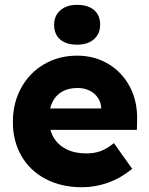

<svg xmlns="http://www.w3.org/2000/svg" viewBox="-20 -776 626 806"><path d="M34 -263.6Q34 -343.4 68.8 -406.9Q103.6 -470.4 165.2 -506.4Q226.8 -542.4 303.8 -542.4Q376.8 -542.4 435.1 -507.4Q493.4 -472.4 525.3 -411.4Q557.2 -350.4 555.6 -273.6L554.6 -230.8H131.6L108.6 -320.6H422.4L405 -301.8V-322.2Q403.8 -346.4 390.8 -365.7Q377.8 -385 355.7 -395.8Q333.6 -406.6 306.2 -406.6Q267.2 -406.6 240.4 -391.2Q213.6 -375.8 199.7 -346.8Q185.8 -317.8 185.8 -276Q185.8 -232.8 204.3 -200.4Q222.8 -168 257.9 -150Q293 -132 342 -132Q376 -132 402.3 -141.6Q428.6 -151.2 458.2 -175.2L534.8 -67.4Q487.6 -28.4 434 -9.2Q380.4 10 324.2 10Q237 10 171.1 -24.9Q105.2 -59.8 69.6 -122Q34 -184.2 34 -263.6ZM207.2 -672Q207.2 -709.8 233.2 -732.7Q259.2 -755.6 303.8 -755.6Q349.4 -755.6 374.9 -733.8Q400.4 -712 400.4 -672Q400.4 -634.2 374.4 -611.3Q348.4 -588.4 303.8 -588.4Q258.2 -588.4 232.7 -610.2Q207.2 -632 207.2 -672Z"/></svg>

Font: Easer Grotesk Variable
Style: Regular
Weight: 400
Designer: Boardeaser, Bonnie Shaver-Troup, Thomas Jockin
Foundry: Lexend
Version: Version 1.001;Glyphs 3.1.2 (3151)